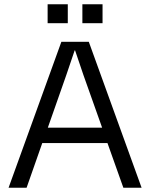

<svg xmlns="http://www.w3.org/2000/svg" viewBox="-20 -875 700 895"><path d="M394 -680 640 0H555L481 -208H177L104 0H20L266 -680ZM202 -767V-855H296V-767ZM203 -280H456L369 -525L330 -640H328L289 -525ZM364 -767V-855H458V-767Z"/></svg>

Font: TASA Orbiter Display
Style: Regular
Weight: 400
Designer: Weizhong Zhang
Version: Version 1.000;Glyphs 3.1.2 (3151)